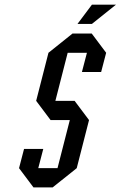

<svg xmlns="http://www.w3.org/2000/svg" viewBox="-20 -812 522 832"><path d="M62.5 -83.3 84.2 -166.7H167.5L145.8 -83.3H229.2L282.5 -291.7H199.2L136.7 -375L190 -583.3L294.2 -666.7H377.5L440 -583.3L418.3 -500H335L356.7 -583.3H273.3L220 -375H303.3L365.8 -291.7L312.5 -83.3L208.3 0H125ZM315.8 -708.3 378.3 -791.7H482.5L378.3 -708.3Z"/></svg>

Font: Yulong
Style: Italic
Weight: 400
Italic angle: -14.25°
Designer: GGBotNet
Foundry: f0n7.com
Version: 1.00